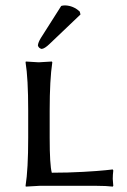

<svg xmlns="http://www.w3.org/2000/svg" viewBox="-20 -692 473 715"><path d="M208 -669.9Q214.4 -671.9 222.2 -671.9Q253.4 -670.9 276.9 -648.9L279.8 -638.2L165 -528.8Q146 -510.3 134.8 -509.8Q123.5 -512.7 121.1 -522.9Q122.1 -534.2 132.3 -550.8ZM165 -179.2Q165 -77.6 172.9 -48.8Q232.9 -48.8 289.6 -52Q346.2 -55.2 373 -58.1L399.9 -61L401.9 -57.1Q399.9 -41 399.9 -25.9Q399.9 -20 400.9 -12.5Q401.9 -4.9 401.9 0L399.9 2.9Q375.5 0 339.8 0H127L76.2 2.9L75.2 0Q85 -61 85 -179.2V-280.8Q85 -399.9 75.2 -460L76.2 -462.9Q78.1 -462.9 124 -460L172.9 -462.9L174.8 -460Q165 -395.5 165 -280.8Z"/></svg>

Font: Linux Biolinum Capitals O
Style: Small Caps
Weight: 400
Designer: Philipp H. Poll
Foundry: Philipp H. Poll
Version: Version 1.0.4